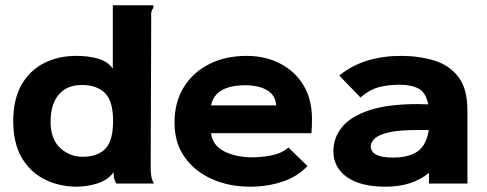

<svg xmlns="http://www.w3.org/2000/svg" viewBox="-20 -693 1840 725"><path d="M267 12Q200 11 146 -17Q92 -45 61 -99.5Q30 -154 30 -236Q30 -317 60.5 -371.5Q91 -426 145 -454Q199 -482 268 -482Q314 -482 350.5 -471.5Q387 -461 406 -434V-673H559V-663Q554 -657 552 -649.5Q550 -642 551 -626L549 -59Q549 -44 551 -29.5Q553 -15 561 0H419Q412 -14 410.5 -21Q409 -28 409 -43Q389 -14 349.5 -1Q310 12 267 12ZM292 -101Q348 -101 377.5 -131Q407 -161 407 -236Q407 -311 376.5 -341.5Q346 -372 289 -372Q232 -372 201.5 -335.5Q171 -299 171 -233Q171 -168 207 -134.5Q243 -101 292 -101Z M925 12Q845 12 780 -17Q715 -46 677 -100Q639 -154 639 -230Q639 -308 674.5 -364.5Q710 -421 771 -451.5Q832 -482 911 -482Q981 -482 1037 -453.5Q1093 -425 1125.5 -372Q1158 -319 1158 -244Q1158 -233 1157.5 -217Q1157 -201 1156 -190H777Q783 -143 827.5 -121Q872 -99 932 -99Q969 -99 1006.5 -106.5Q1044 -114 1069 -136L1141 -66Q1102 -25 1045 -6.5Q988 12 925 12ZM777 -295H1023Q1020 -334 988.5 -352.5Q957 -371 905 -371Q851 -371 818 -352.5Q785 -334 777 -295Z M1436 12Q1342 12 1290.5 -24Q1239 -60 1239 -122Q1239 -173 1271.5 -213Q1304 -253 1374 -276.5Q1444 -300 1558 -300Q1564 -300 1574.5 -299.5Q1585 -299 1597 -299Q1588 -344 1560.5 -358.5Q1533 -373 1490 -373Q1444 -373 1409.5 -363.5Q1375 -354 1341 -325L1261 -408Q1310 -447 1368.5 -464.5Q1427 -482 1494 -482Q1562 -482 1619.5 -464.5Q1677 -447 1711 -402.5Q1745 -358 1745 -276V0H1600V-40Q1567 -14 1527 -1Q1487 12 1436 12ZM1380 -141Q1380 -98 1464 -98Q1523 -98 1556.5 -121Q1590 -144 1599 -202Q1587 -202 1575 -202Q1563 -202 1555 -202Q1483 -202 1445.5 -192.5Q1408 -183 1394 -169Q1380 -155 1380 -141Z"/></svg>

Font: Inconsolata Expanded Black
Style: Regular
Weight: 900
Width: 7
Monospace: yes
Designer: Raph Levien, Cyreal, Brenton Simpson
Foundry: Raph Levien, Cyreal, Google
Version: Version 3.001; ttfautohint (v1.8.2.53-6de2)